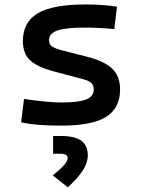

<svg xmlns="http://www.w3.org/2000/svg" viewBox="-20 -547 626 851"><path d="M252.9 9.8Q194.3 9.8 151.4 6.3Q108.4 2.9 73.7 -4.9L86.4 -108.4Q141.1 -100.6 181.2 -96.7Q221.2 -92.8 252.9 -92.8Q328.1 -92.8 361.8 -106.2Q395.5 -119.6 395.5 -149.4Q395.5 -169.4 384.5 -179.4Q373.5 -189.5 350.6 -195.3L216.8 -231Q147.5 -249.5 114.5 -278.8Q81.5 -308.1 81.5 -365.2Q81.5 -449.7 148.2 -488.5Q214.8 -527.3 359.4 -527.3Q395.5 -527.3 429 -525.1Q462.4 -522.9 498.5 -517.6L486.8 -418Q445.8 -421.9 414.6 -423.3Q383.3 -424.8 356.4 -424.8Q272.5 -424.8 234.9 -411.9Q197.3 -398.9 197.3 -369.1Q197.3 -350.1 210.7 -341.1Q224.1 -332 252 -324.7L362.3 -296.4Q439.5 -277.3 475.8 -244.1Q512.2 -210.9 512.2 -150.4Q512.2 -67.4 450 -28.8Q387.7 9.8 252.9 9.8ZM280.8 283.2 213.9 230.5Q249 202.1 264.4 184.3Q279.8 166.5 279.8 153.8Q279.8 134.3 247.1 134.3H215.3V55.7H249Q311 55.7 340.1 76.4Q369.1 97.2 369.1 141.6Q369.1 173.3 347.7 207.3Q326.2 241.2 280.8 283.2Z"/></svg>

Font: Cascadia Code Medium
Style: Regular
Weight: 500
Monospace: yes
Designer: Aaron Bell
Foundry: Saja Typeworks
Version: Version 2407.024